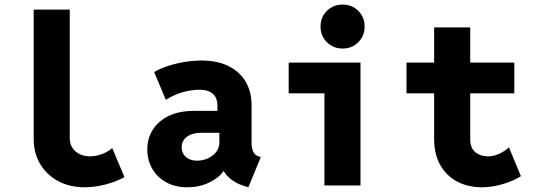

<svg xmlns="http://www.w3.org/2000/svg" viewBox="-20 -793 2290 821"><path d="M342.3 7.8Q277.8 7.8 228.8 -18.6Q179.7 -44.9 151.9 -91.6Q124 -138.2 124 -199.7V-752H278.3V-201.7Q278.3 -167.5 302.7 -146Q327.1 -124.5 365.7 -124.5Q390.1 -124.5 415.3 -133.8Q440.4 -143.1 460 -159.7L512.2 -35.6Q477.5 -16.1 431.4 -4.2Q385.3 7.8 342.3 7.8Z M780.3 7.8Q728.5 7.8 689.9 -13.9Q651.4 -35.6 630.6 -72.3Q609.9 -108.9 609.9 -154.3Q609.9 -201.2 633.5 -238.5Q657.2 -275.9 701.7 -297.4Q746.1 -318.8 808.6 -318.8H934.6V-225.1H838.9Q816.4 -225.1 797.9 -218.3Q779.3 -211.4 768.1 -197.5Q756.8 -183.6 756.8 -163.1Q756.8 -146.5 764.9 -133.5Q772.9 -120.6 787.8 -113.3Q802.7 -106 823.2 -106Q846.2 -106 867.9 -115.5Q889.6 -125 903.8 -142.3Q918 -159.7 918 -184.1V-248.5L909.7 -270V-342.3Q909.7 -357.4 905.3 -369.4Q900.9 -381.3 891.8 -390.4Q882.8 -399.4 867.9 -404.3Q853 -409.2 832 -409.2Q807.6 -409.2 781.5 -403.8Q755.4 -398.4 731.7 -388.4Q708 -378.4 689 -366.2L639.2 -484.9Q664.6 -500 698.5 -511Q732.4 -522 769.5 -528.1Q806.6 -534.2 841.3 -534.2Q910.2 -534.2 958 -510Q1005.9 -485.8 1030.8 -442.9Q1055.7 -399.9 1055.7 -344.2V-184.6Q1055.7 -159.2 1062.5 -144.8Q1069.3 -130.4 1084 -125L1095.2 -121.1L1042 7.8L1022.9 2Q983.4 -10.7 958.3 -34.4Q933.1 -58.1 927.2 -85.9L964.4 -61H896.5L941.4 -72.3Q927.2 -40.5 882.3 -16.4Q837.4 7.8 780.3 7.8Z M1367.2 0V-525.4H1521.5V0ZM1214.4 -394V-525.4H1521.5V-394ZM1444.8 -585.4Q1405.3 -585.4 1377.9 -612.5Q1350.6 -639.6 1350.6 -679.2Q1350.6 -719.7 1377.9 -746.6Q1405.3 -773.4 1444.8 -773.4Q1484.9 -773.4 1512 -746.6Q1539.1 -719.7 1539.1 -679.2Q1539.1 -639.6 1512 -612.5Q1484.9 -585.4 1444.8 -585.4Z M2041 7.8Q1981.4 7.8 1935.3 -16.4Q1889.2 -40.5 1862.8 -86.9Q1836.4 -133.3 1836.4 -199.7V-675.8H1990.7V-197.3Q1990.7 -160.6 2012.2 -142.6Q2033.7 -124.5 2066.4 -124.5Q2090.8 -124.5 2114.7 -135.5Q2138.7 -146.5 2156.2 -163.1L2207.5 -39.6Q2174.3 -19 2129.2 -5.6Q2084 7.8 2041 7.8ZM1718.3 -394V-525.4H2179.2V-394Z"/></svg>

Font: Reddit Mono ExtraBold
Style: Regular
Weight: 800
Monospace: yes
Designer: Stephen Hutchings
Foundry: Reddit
Version: Version 1.014